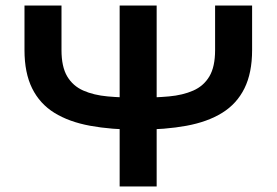

<svg xmlns="http://www.w3.org/2000/svg" viewBox="-20 -670 994 690"><path d="M886 -490Q886 -408 858.5 -352.5Q831 -297 778.5 -264.5Q726 -232 650 -218Q574 -204 477 -204Q380 -204 304 -218Q228 -232 175.5 -264.5Q123 -297 95.5 -352.5Q68 -408 68 -490V-650H201V-490Q201 -430 221.5 -395.5Q242 -361 279.5 -344.5Q317 -328 367 -323.5Q417 -319 477 -319Q537 -319 587 -323.5Q637 -328 674.5 -344.5Q712 -361 732.5 -395.5Q753 -430 753 -490V-650H886ZM410 -650H543V0H410Z"/></svg>

Font: Syne
Style: Bold
Weight: 700
Designer: Lucas Descroix
Foundry: Bonjour Monde
Version: Version 2.200